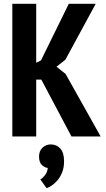

<svg xmlns="http://www.w3.org/2000/svg" viewBox="-20 -720 559 1013"><path d="M198 -300H171V0H45V-700H171V-389L196 -401L343 -700H485L325 -405L278 -368L326 -330L511 0H357ZM186 106Q186 77 204 59.5Q222 42 248 42Q279 42 298.5 64Q318 86 318 131Q318 164 308 189Q298 214 283.5 231Q269 248 253.5 258.5Q238 269 226 273L193 227Q206 219 218 203.5Q230 188 232 166Q217 165 201.5 151Q186 137 186 106Z"/></svg>

Font: PT Sans Narrow
Style: Bold
Weight: 700
Width: 3
Designer: A.Korolkova, O.Umpeleva, V.Yefimov
Foundry: ParaType Ltd
Version: Version 2.003W OFL